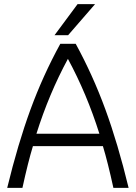

<svg xmlns="http://www.w3.org/2000/svg" viewBox="-20 -913 660 933"><path d="M480 -203H140Q116 -124 89 0H15Q67 -214 128 -380.5Q189 -547 273 -700H348Q431 -548 492 -381.5Q553 -215 605 0H531Q504 -124 480 -203ZM463 -263Q402 -457 310 -627Q218 -457 157 -263ZM357 -893H442L311 -742H245Z"/></svg>

Font: Krub
Style: Regular
Weight: 400
Designer: Ekaluck Peanpanawate
Foundry: Cadson Demak Co.,Ltd.
Version: Version 1.000; ttfautohint (v1.6)